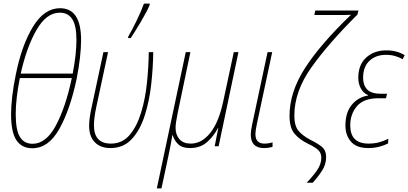

<svg xmlns="http://www.w3.org/2000/svg" viewBox="-20 -819 2286 1075"><path d="M409 -377Q434 -505 434 -595Q434 -773 316 -773Q228 -773 165 -670Q102 -567 69 -404Q55 -338 48.5 -280Q42 -222 42 -179Q42 -79 72 -34Q102 11 161 11Q251 11 311.5 -96Q372 -203 409 -377ZM315 -748Q361 -748 384.5 -712Q408 -676 408 -595Q408 -516 387 -407H96Q129 -555 184.5 -651.5Q240 -748 315 -748ZM68 -180Q68 -265 91 -382H382Q349 -223 294 -118.5Q239 -14 162 -14Q115 -14 91.5 -52.5Q68 -91 68 -180Z M712 -606Q733 -637 768 -696Q803 -755 817 -789L819 -799H786Q771 -757 745 -703.5Q719 -650 698 -614L697 -606ZM838 -527H813Q812 -446 803 -357Q794 -268 770.5 -190Q747 -112 706 -63.5Q665 -15 601 -15Q506 -15 506 -117Q506 -160 520 -224L585 -527H559L494 -223Q487 -192 483 -165Q479 -138 479 -115Q479 -55 511 -22.5Q543 10 598 10Q671 10 717.5 -40Q764 -90 790 -171Q816 -252 826.5 -345.5Q837 -439 838 -527Z M884 236 924 49Q931 16 936 -11Q941 -38 945 -62H947Q955 -34 977 -12Q999 10 1044 10Q1102 10 1140 -24Q1178 -58 1200 -102H1202L1182 0H1204L1315 -527H1289L1230 -252Q1205 -134 1157 -74.5Q1109 -15 1048 -15Q1006 -15 984.5 -40Q963 -65 963 -103Q963 -130 975 -187L1046 -527H1020L858 236Z M1506 3V-22Q1485 -15 1460 -15Q1410 -15 1410 -69Q1410 -86 1418 -124L1504 -527H1478L1392 -123Q1384 -85 1384 -66Q1384 10 1458 10Q1484 10 1506 3Z M1731 204Q1758 175 1782 138.5Q1806 102 1806 61Q1806 23 1782.5 3.5Q1759 -16 1720 -35Q1674 -59 1651 -87Q1628 -115 1628 -172Q1628 -307 1723 -441Q1818 -575 1981 -737L1987 -760H1745L1740 -735H1861Q1884 -735 1904 -735Q1924 -735 1945 -736Q1774 -572 1687.5 -437.5Q1601 -303 1601 -170Q1601 -104 1629 -70.5Q1657 -37 1707 -13Q1743 4 1761 20.5Q1779 37 1779 64Q1779 100 1755 134.5Q1731 169 1697 204Z M2153 -16 2154 -42Q2128 -29 2101.5 -22Q2075 -15 2043 -15Q1941 -15 1941 -117Q1941 -181 1979 -225Q2017 -269 2100 -269H2141L2147 -294H2113Q2059 -294 2036 -318Q2013 -342 2013 -383Q2013 -446 2049 -479Q2085 -512 2141 -512Q2169 -512 2193 -505Q2217 -498 2234 -487L2246 -510Q2202 -537 2143 -537Q2075 -537 2030.5 -497Q1986 -457 1986 -383Q1986 -351 2000 -324.5Q2014 -298 2041 -286L2040 -284Q1985 -275 1949.5 -232Q1914 -189 1914 -116Q1914 -62 1945 -26Q1976 10 2042 10Q2076 10 2105 2Q2134 -6 2153 -16Z"/></svg>

Font: Noto Sans Display SemiCondensed Thin
Style: Italic
Weight: 250
Width: 4
Designer: Monotype Design team
Foundry: Monotype Imaging Inc.
Version: 1.000